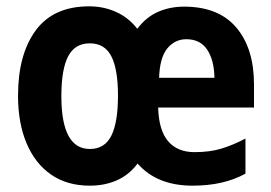

<svg xmlns="http://www.w3.org/2000/svg" viewBox="-20 -577 858 607"><path d="M562 -556Q671 -556 727 -490Q783 -424 783 -310V-237H480Q482 -165 511.5 -130.5Q541 -96 595 -96Q643 -96 679.5 -107Q716 -118 756 -139V-28Q687 10 589 10Q476 10 415 -60Q388 -24 349.5 -7Q311 10 264 10Q192 10 141.5 -25Q91 -60 64 -124Q37 -188 37 -274Q37 -405 93 -481Q149 -557 262 -557Q308 -557 347.5 -539Q387 -521 414 -486Q442 -523 479.5 -539.5Q517 -556 562 -556ZM569 -453Q533 -453 509 -424Q485 -395 483 -331H658Q657 -387 635 -420Q613 -453 569 -453ZM264 -440Q217 -440 195.5 -399Q174 -358 174 -273Q174 -106 264 -106Q311 -106 332 -148Q353 -190 353 -275Q353 -358 332 -399Q311 -440 264 -440Z"/></svg>

Font: Noto Sans Gujarati Condensed
Style: Bold
Weight: 700
Width: 3
Designer: Jelle Bosma - Monotype Design Team, Universal Thirst
Foundry: Monotype Imaging Inc.
Version: Version 2.106; ttfautohint (v1.8.4.7-5d5b)